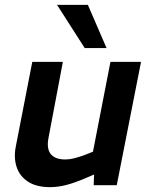

<svg xmlns="http://www.w3.org/2000/svg" viewBox="-20 -763 622 791"><path d="M186 8Q130 8 95.5 -14.5Q61 -37 48.5 -75Q36 -113 45 -159L113 -508H239L180 -196Q171 -151 189 -128.5Q207 -106 249 -106Q267 -106 286 -111Q305 -116 325 -123L363 -138L435 -508H561L461 0H366L369 -83L391 -54L330 -28Q288 -10 253.5 -1Q219 8 186 8ZM329 -565 215 -743H342L419 -565Z"/></svg>

Font: REM Medium
Style: Italic
Weight: 500
Italic angle: -11°
Designer: Octavio Pardo
Foundry: Ashler Design
Version: Version 1.005;gftools[0.9.28]